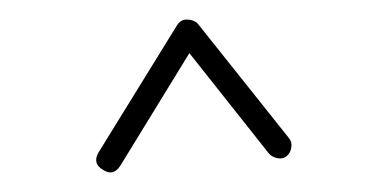

<svg xmlns="http://www.w3.org/2000/svg" viewBox="-20 -735 395 198"><path d="M85.9 -560.1Q75.2 -566.4 81.5 -577.6L162.6 -709Q166.5 -715.3 173.6 -714.8Q180.7 -714.4 184.1 -710.4L277.8 -592.8Q281.2 -588.9 280.5 -583.3Q279.8 -577.6 275.9 -574.2Q272 -570.8 266.4 -571.8Q260.7 -572.8 257.3 -576.7L175.3 -680.2L104 -564Q96.7 -552.7 85.9 -560.1Z"/></svg>

Font: Mikhak ExtraLight
Style: Regular
Weight: 200
Designer: Amin Abedi
Version: Version 3.3